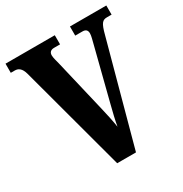

<svg xmlns="http://www.w3.org/2000/svg" viewBox="-167 -840 918 965"><g transform="rotate(-30 292.5 -357.0)"><path d="M71 -613 236 0H345L505 -588C521 -650 532 -661 559 -661H585V-714H374V-661H416C436 -661 444 -651 444 -634C444 -619 437 -597 431 -572L355 -273C345 -234 335 -193 329 -158C324 -194 313 -242 305 -276L233 -581C229 -598 222 -619 222 -634C222 -651 232 -661 251 -661H286V-714H0V-661H23C42 -661 61 -652 71 -613Z"/></g></svg>

Font: Noto Serif Bengali ExtraCondensed ExtraBold
Style: Regular
Weight: 800
Width: 2
Designer: Juan Bruce, Universal Thirst, Indian Type Foundry and the Monotype Design Team.
Foundry: Monotype Imaging Inc.
Version: Version 2.003